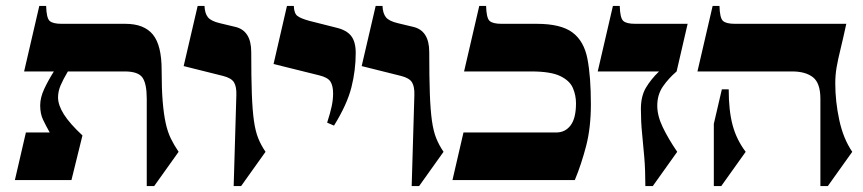

<svg xmlns="http://www.w3.org/2000/svg" viewBox="-20 -605 2898 645"><path d="M175 -278Q175 -252 194.5 -221Q214 -190 257 -150L220 0H30L67 -160H147Q134 -183 124.5 -203Q115 -223 115 -251Q115 -277 128.5 -306Q142 -335 161 -365H61L112 -585H135Q136 -545 146.5 -535Q157 -525 187 -525H401Q464 -525 493.5 -489Q523 -453 523 -370Q523 -307 526.5 -264.5Q530 -222 536.5 -192Q543 -162 554 -139.5Q565 -117 580 -95L498 20H473V-273Q473 -324 458.5 -344.5Q444 -365 399 -365H208Q192 -338 183.5 -318Q175 -298 175 -278Z M824 -430Q824 -345 826 -290Q828 -235 833 -199.5Q838 -164 847.5 -140.5Q857 -117 872 -95L790 20H765L774 -285Q775 -314 766 -328.5Q757 -343 729 -350L597 -383L644 -585H667Q668 -560 678.5 -547Q689 -534 719 -527L769 -515Q824 -503 824 -430Z M1175 -427Q1175 -369 1160.5 -311.5Q1146 -254 1102 -183L1079 -193Q1090 -227 1094.5 -249Q1099 -271 1099 -291Q1099 -317 1090 -331Q1081 -345 1052 -352L899 -390L944 -585H967Q968 -560 979 -551.5Q990 -543 1019 -535L1110 -512Q1144 -504 1159.5 -484.5Q1175 -465 1175 -427Z M1422 -430Q1422 -345 1424 -290Q1426 -235 1431 -199.5Q1436 -164 1445.5 -140.5Q1455 -117 1470 -95L1388 20H1363L1372 -285Q1373 -314 1364 -328.5Q1355 -343 1327 -350L1195 -383L1242 -585H1265Q1266 -560 1276.5 -547Q1287 -534 1317 -527L1367 -515Q1422 -503 1422 -430Z M1783 -525Q1864 -525 1903 -496Q1942 -467 1953.5 -407Q1965 -347 1965 -255Q1965 -176 1949 -114.5Q1933 -53 1911 0H1500L1537 -160H1849Q1879 -160 1897 -184Q1915 -208 1915 -258Q1915 -285 1904.5 -309.5Q1894 -334 1862 -349.5Q1830 -365 1764 -365H1539L1590 -585H1613Q1614 -545 1624.5 -535Q1635 -525 1665 -525Z M2290 -525 2253 -365Q2226 -342 2207 -314.5Q2188 -287 2188 -250Q2188 -216 2206.5 -177.5Q2225 -139 2255 -95L2173 20H2148Q2148 -33 2144.5 -75.5Q2141 -118 2137 -157Q2133 -196 2133 -239Q2133 -282 2150 -310.5Q2167 -339 2194 -365H1988L2039 -585H2062Q2063 -545 2073.5 -535Q2084 -525 2114 -525Z M2786 -325Q2786 -264 2799.5 -201.5Q2813 -139 2843 -95L2761 20H2736V-273Q2736 -326 2711 -345.5Q2686 -365 2641 -365H2323L2374 -585H2397Q2398 -545 2408.5 -535Q2419 -525 2449 -525H2823Q2812 -474 2803.5 -439.5Q2795 -405 2790.5 -379Q2786 -353 2786 -325ZM2378 -189 2405 -305H2428Q2428 -234 2441 -185Q2454 -136 2485 -95L2403 20H2378Z"/></svg>

Font: Bona Nova SC
Style: Bold
Weight: 700
Designer: Mateusz Machalski
Foundry: Capitalics
Version: Version 4.001; ttfautohint (v1.8.4.7-5d5b)